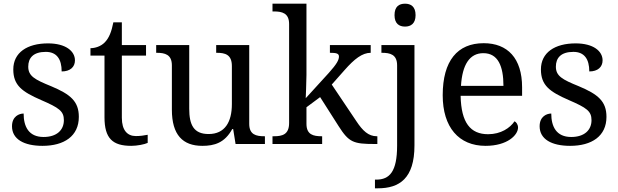

<svg xmlns="http://www.w3.org/2000/svg" viewBox="-20 -780 3349 1040"><path d="M210 10C328 10 407 -43 407 -147C407 -231 362 -269 257 -313C168 -349 133 -368 133 -419C133 -466 160 -499 228 -499C287 -499 314 -460 314 -393C360 -393 386 -417 386 -453C386 -503 336 -545 240 -545C127 -545 52 -495 52 -404C52 -317 100 -283 203 -238C300 -196 326 -178 326 -129C326 -75 287 -38 216 -38C135 -38 108 -95 108 -165C84 -165 45 -150 45 -96C45 -26 110 10 210 10Z M691 10C723 10 763 2 780 -6V-50C759 -46 740 -43 716 -43C670 -43 640 -74 640 -142V-479H771V-536H640V-659H594C584 -608 571 -575 548 -551C526 -528 494 -519 470 -519V-479H546V-145C546 -30 590 10 691 10Z M1076 10C1141 10 1197 -6 1238 -81H1243L1256 0H1415V-42H1412C1368 -42 1330 -50 1330 -109V-536H1151V-494H1154C1199 -494 1236 -485 1236 -422V-216C1236 -119 1198 -54 1110 -54C1029 -54 1005 -104 1005 -191V-536H826V-494H829C873 -494 911 -485 911 -426V-186C911 -49 970 10 1076 10Z M1456 0H1725V-42H1722C1678 -42 1640 -50 1640 -109V-199L1714 -254L1814 -97C1870 -9 1894 0 2010 0H2024V-42H2021C1976 -42 1945 -71 1910 -124L1777 -322L1847 -401C1899 -460 1942 -494 1988 -494V-536H1767V-494C1800 -494 1816 -491 1816 -474C1816 -455 1804 -433 1761 -385L1636 -248C1636 -248 1640 -338 1640 -374V-760H1456V-718H1464C1508 -718 1546 -709 1546 -650V-114C1546 -51 1509 -42 1464 -42H1456Z M2174 -636C2205 -636 2231 -652 2231 -698C2231 -745 2205 -760 2174 -760C2142 -760 2117 -745 2117 -698C2117 -652 2142 -636 2174 -636ZM2011 240H2027C2143 240 2225 187 2225 8V-536H2046V-494H2049C2093 -494 2131 -485 2131 -426V9C2131 150 2090 193 2018 193H2011Z M2610 10C2729 10 2786 -49 2786 -89C2786 -106 2776 -119 2767 -123C2743 -87 2693 -53 2624 -53C2528 -53 2478 -115 2475 -261H2808V-307C2808 -465 2729 -546 2600 -546C2458 -546 2378 -451 2378 -264C2378 -91 2465 10 2610 10ZM2707 -315H2477C2484 -430 2524 -492 2598 -492C2678 -492 2707 -421 2707 -315Z M3068 10C3186 10 3265 -43 3265 -147C3265 -231 3220 -269 3115 -313C3026 -349 2991 -368 2991 -419C2991 -466 3018 -499 3086 -499C3145 -499 3172 -460 3172 -393C3218 -393 3244 -417 3244 -453C3244 -503 3194 -545 3098 -545C2985 -545 2910 -495 2910 -404C2910 -317 2958 -283 3061 -238C3158 -196 3184 -178 3184 -129C3184 -75 3145 -38 3074 -38C2993 -38 2966 -95 2966 -165C2942 -165 2903 -150 2903 -96C2903 -26 2968 10 3068 10Z"/></svg>

Font: Noto Fangsong KSS Rotated
Style: Regular
Weight: 400
Designer: LIU Zhao, ZHANG Congyu, Kushim JIANG
Foundry: Guyu Beijing Co. Ltd.
Version: Version 1.000;November 16, 2022;FontCreator 11.5.0.2427 64-b